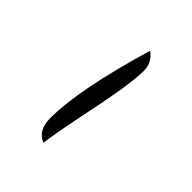

<svg xmlns="http://www.w3.org/2000/svg" viewBox="8 -647 392 392"><g transform="rotate(-45 203.5 -451.5)"><path d="M161 -441Q82 -457 60 -459Q70 -485 106 -485Q188 -485 347 -438Q333 -418 309 -418Q286 -418 244 -425Q202 -432 161 -441Z"/></g></svg>

Font: Dancing Script
Style: Regular
Weight: 400
Designer: Pablo Impallari
Foundry: Pablo Impallari
Version: Version 2.000